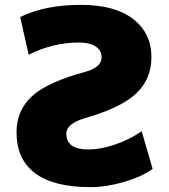

<svg xmlns="http://www.w3.org/2000/svg" viewBox="-20 -760 696 790"><path d="M98 -535 63 -690Q165 -740 313 -740Q452 -740 527.5 -682Q603 -624 603 -525Q603 -435 541 -376Q479 -317 333 -275Q253 -252 253 -210Q253 -145 343 -145Q393 -145 452.5 -165Q512 -185 563 -220L608 -65Q564 -33 490.5 -11.5Q417 10 353 10Q200 10 124 -47.5Q48 -105 48 -215Q48 -306 112 -364.5Q176 -423 333 -465Q398 -483 398 -525Q398 -552 374 -568.5Q350 -585 303 -585Q199 -585 98 -535Z"/></svg>

Font: Mplus 1p Black
Style: Regular
Weight: 900
Version: Version 1.061